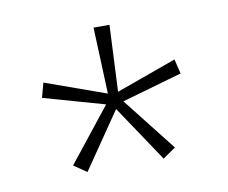

<svg xmlns="http://www.w3.org/2000/svg" viewBox="-47 -816 506 427"><g transform="rotate(-10 205.5 -603.0)"><path d="M224 -760 217 -610 353 -659 361 -626 225 -587 320 -466 291 -446 206 -573 119 -446 90 -466 186 -587 48 -626 57 -659 194 -610 188 -760Z"/></g></svg>

Font: Noto Sans Lao UI Cond ExtLt
Style: Regular
Weight: 200
Width: 3
Designer: Monotype Design Team
Foundry: Monotype Imaging Inc.
Version: Version 2.000; ttfautohint (v1.8.4.7-5d5b)